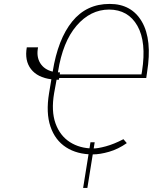

<svg xmlns="http://www.w3.org/2000/svg" viewBox="-20 -767 809 968"><path d="M115.1 -528.4H171.9Q162.6 -481.5 182.7 -448.9Q202.8 -416.2 245.7 -405.9V-406.2Q272 -570 344.1 -658.7Q416.2 -747.5 532.7 -747.2Q643.5 -747.5 695.7 -657Q747.9 -566.4 721.6 -403.4L717.3 -373.6H278.4L277 -365.1Q271 -365.1 265.3 -365.1L252.8 -296.9Q237.6 -207 259.9 -144.9Q282.3 -82.7 332.4 -50.6Q382.5 -18.5 450.3 -18.5Q472.3 -18.1 513.7 -29.3Q555 -40.5 602.3 -65.3L619.3 -45.5Q575.6 -14.9 530 -1.8Q484.4 11.4 447.4 11.4Q368.6 11.4 313.2 -24.3Q257.8 -60 234.4 -128.9Q210.9 -197.8 227.3 -296.9L239 -367.2Q169 -376.1 136.2 -418.7Q103.3 -461.3 115.1 -528.4ZM272 -402.3Q277.3 -402 282.7 -402L281.2 -392H693.2L696 -407.7Q719.1 -555 672.8 -636.7Q626.4 -718.4 529.8 -718.8Q435.7 -718.4 365.9 -637.3Q296.2 -556.1 272.7 -406.2ZM457.4 -49.7 420.5 180.4H399.1L436.1 -49.7Z"/></svg>

Font: Inter Thin  BETA
Style: Italic
Weight: 100
Italic angle: -9.39999°
Designer: Rasmus Andersson
Foundry: rsms
Version: Version 3.011;git-f93a4a705